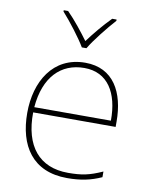

<svg xmlns="http://www.w3.org/2000/svg" viewBox="-86 -827 712 901"><g transform="rotate(10 270.0 -376.5)"><path d="M258 -606H280C304 -647 359 -716 396 -757V-763H375C338 -726 297 -676 269 -638C241 -676 202 -726 165 -763H144V-757C181 -716 234 -647 258 -606ZM287 -538C133 -538 59 -408 59 -259C59 -104 130 10 296 10C360 10 408 0 459 -23V-50C397 -22 360 -15 296 -15C159 -15 84 -105 86 -266H479V-291C479 -430 422 -538 287 -538ZM287 -513C399 -513 453 -423 452 -291H87C99 -436 175 -513 287 -513Z"/></g></svg>

Font: Noto Sans Thai Looped Thin
Style: Regular
Weight: 100
Designer: Sasikarn Vongin, Ben Mitchell
Foundry: The Fontpad Ltd
Version: Version 1.001